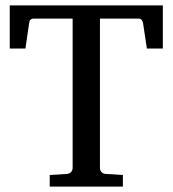

<svg xmlns="http://www.w3.org/2000/svg" viewBox="-20 -691 639 711"><path d="M583 -511.2H523.9L509.8 -605Q506.3 -622.1 493.2 -622.1H350.1V-68.8Q350.1 -61.5 355.2 -54.7Q360.4 -47.9 371.1 -46.9L435.1 -43V0H164.1V-43L228 -46.9Q238.8 -47.9 243.9 -54.7Q249 -61.5 249 -68.8V-622.1H105Q89.4 -622.1 87.9 -605L74.2 -511.2H16.1V-670.9H583Z"/></svg>

Font: Charis
Style: Regular
Weight: 400
Designer: Walt Agee, Miriam Martin, Annie Olsen, Victor Gaultney, Lorna Priest, Alan Ward, Bob Hallissy, Martin Hosken, Sharon Cor
Foundry: SIL Global
Version: Version 7.000